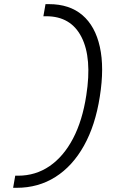

<svg xmlns="http://www.w3.org/2000/svg" viewBox="-20 -811 626 929"><path d="M43.5 97.7 53.7 39.1H67.4Q152.3 39.1 220 -7.3Q287.6 -53.7 333.3 -140.6Q378.9 -227.5 397.5 -349.6Q425.8 -530.3 374.5 -631.3Q323.2 -732.4 203.6 -732.4H189.9L200.2 -791H216.8Q316.4 -791 378.7 -737.8Q440.9 -684.6 463.1 -584.2Q485.4 -483.9 462.9 -343.3Q441.4 -204.6 386.2 -106Q331.1 -7.3 248.3 45.2Q165.5 97.7 60.5 97.7Z"/></svg>

Font: Cascadia Code Light
Style: Italic
Weight: 300
Italic angle: -10°
Monospace: yes
Designer: Aaron Bell
Foundry: Saja Typeworks
Version: Version 2404.023; ttfautohint (v1.8.4)